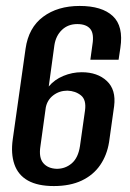

<svg xmlns="http://www.w3.org/2000/svg" viewBox="-20 -616 436 646"><path d="M161 10Q107 10 74 -8.5Q41 -27 28.5 -63Q16 -99 23 -148L66 -452Q76 -523 125 -559.5Q174 -596 248 -596Q323 -596 359.5 -562Q396 -528 385 -455L379 -415H284L291 -466Q297 -503 283.5 -519Q270 -535 240 -535Q209 -535 188.5 -515.5Q168 -496 163 -464L144 -325Q163 -348 193 -360.5Q223 -373 255 -373Q308 -373 339.5 -343.5Q371 -314 364 -259L347 -138Q340 -94 317 -60.5Q294 -27 255 -8.5Q216 10 161 10ZM171 -48Q200 -48 221.5 -66.5Q243 -85 249 -124L266 -244Q271 -280 252.5 -295Q234 -310 207 -311Q180 -311 159.5 -295.5Q139 -280 134 -254L116 -124Q110 -86 125.5 -67.5Q141 -49 171 -48Z"/></svg>

Font: Alumni Sans Thin SemiBold
Style: Italic
Weight: 600
Italic angle: -8°
Version: Version 1.016